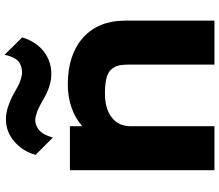

<svg xmlns="http://www.w3.org/2000/svg" viewBox="-79 -877 956 838"><g transform="rotate(-90 399.0 -458.0)"><path d="M728 -389.2V0H536.1V-373Q536.1 -400.9 532 -418.2Q527.8 -435.5 515.1 -450.2Q502.4 -464.8 476.8 -471.4Q451.2 -478 410.2 -478Q344.2 -478 305.7 -448.5Q267.1 -418.9 267.1 -366.2V0H75.2V-630.9H267.1V-578.1H269Q301.3 -607.4 348.4 -623.8Q395.5 -640.1 449.2 -640.1Q579.1 -640.1 653.6 -573.5Q728 -506.8 728 -389.2ZM579.1 -916 654.8 -838.9Q636.2 -778.3 593.5 -745.1Q550.8 -711.9 495.1 -711.9Q440.4 -711.9 378.9 -750Q345.2 -768.6 335.9 -772Q306.2 -782.2 294.9 -782.2Q285.2 -782.2 276.1 -779.5Q267.1 -776.9 255.6 -769.5Q244.1 -762.2 234.1 -745.6Q224.1 -729 217.8 -705.1L142.1 -780.8Q157.7 -836.4 200 -873.3Q242.2 -910.2 298.8 -910.2Q326.2 -910.2 358.4 -898.7Q390.6 -887.2 416 -872.1Q443.4 -856 460 -849.1Q486.8 -839.8 499 -839.8Q512.2 -839.8 521.2 -841.8Q530.3 -843.8 542.5 -850.3Q554.7 -856.9 564 -873.5Q573.2 -890.1 579.1 -916Z"/></g></svg>

Font: Sinkin Sans 800 Black
Style: Regular
Weight: 900
Designer: Keith Bates
Foundry: K-Type
Version: Sinkin Sans (version 1.0)  by Keith Bates   •   © 2014   www